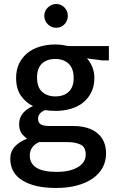

<svg xmlns="http://www.w3.org/2000/svg" viewBox="-20 -701 591 954"><path d="M60 -314Q60 -353 74.5 -384Q89 -415 115 -436.5Q141 -458 177 -469Q213 -480 255 -480Q286 -480 318 -472H521V-401H486L412 -411Q429 -392 439 -367Q449 -342 449 -315Q449 -276 435 -245.5Q421 -215 395.5 -193.5Q370 -172 334 -161Q298 -150 255 -150Q241 -150 228.5 -151Q216 -152 204 -154Q185 -146 177 -135Q169 -124 169 -111Q169 -91 183 -83Q197 -75 223 -75H342Q420 -75 463.5 -39.5Q507 -4 507 62Q507 101 489.5 132.5Q472 164 439.5 186.5Q407 209 361 221Q315 233 258 233Q153 233 92 196Q31 159 31 87Q31 52 54 27Q77 2 115 -12Q97 -24 86 -40.5Q75 -57 75 -84Q75 -116 94 -138.5Q113 -161 144 -174Q108 -191 84 -225.5Q60 -260 60 -314ZM174 5Q128 27 128 71Q128 111 160.5 132Q193 153 262 153Q301 153 328 145.5Q355 138 372.5 126Q390 114 398 99Q406 84 406 68Q406 30 380.5 17.5Q355 5 313 5ZM346 -313Q346 -361 321 -384.5Q296 -408 255 -408Q213 -408 188.5 -385Q164 -362 164 -316Q164 -268 189 -245Q214 -222 255 -222Q297 -222 321.5 -245Q346 -268 346 -313ZM200 -623Q200 -646 217.5 -663.5Q235 -681 259 -681Q284 -681 300.5 -663.5Q317 -646 317 -623Q317 -598 300.5 -580.5Q284 -563 259 -563Q235 -563 217.5 -580.5Q200 -598 200 -623Z"/></svg>

Font: Mukta Mahee Medium
Style: Regular
Weight: 500
Designer: Shuchita Grover, Noopur Datye, Girish Dalvi, Yashodeep Gholap
Foundry: Ek Type
Version: Version 2.538;PS 1.000;hotconv 16.6.51;makeotf.lib2.5.65220;